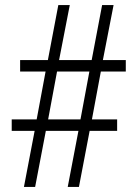

<svg xmlns="http://www.w3.org/2000/svg" viewBox="-20 -800 539 754"><path d="M74 -66 116 -286H26V-331H124L159 -519H59V-564H168L209 -780H254L212 -564H340L381 -780H426L384 -564H474V-519H376L341 -331H440V-286H332L290 -66H246L288 -286H160L118 -66ZM169 -331H296L331 -519H204Z"/></svg>

Font: Noto Sans Malayalam UI ExtraCondensed Light
Style: Regular
Weight: 300
Width: 2
Designer: Jelle Bosma - Monotype Design Team
Foundry: Monotype Imaging Inc.
Version: Version 2.104; ttfautohint (v1.8.4.7-5d5b)